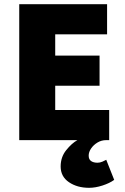

<svg xmlns="http://www.w3.org/2000/svg" viewBox="-20 -670 596 918"><path d="M406 228Q349 228 309.5 201Q270 174 270 126Q270 81 296.5 48Q323 15 350 0H72V-650H492V-506H244V-404H456V-260H244V-144H502V0H488Q465 0 446 11.5Q427 23 415.5 40Q404 57 404 74Q404 92 415.5 100Q427 108 446 108Q458 108 469.5 103Q481 98 488 94L526 190Q504 206 470 217Q436 228 406 228Z"/></svg>

Font: Mada Black
Style: Regular
Weight: 900
Designer: Khaled Hosny
Version: Version 1.5